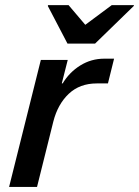

<svg xmlns="http://www.w3.org/2000/svg" viewBox="-20 -736 548 756"><path d="M15.8 0 140.8 -500H246.7L223.3 -407.5H226.7Q253.3 -451.7 296.2 -478.3Q339.2 -505 390.8 -505H429.2L405 -407.5H360.8Q294.2 -407.5 250.8 -366.7Q207.5 -325.8 190 -257.5L125.8 0ZM245.8 -564.2 168.3 -712.5 169.2 -715.8H250L315.8 -638.3L420 -715.8H507.5L506.7 -712.5L354.2 -564.2Z"/></svg>

Font: Funnel Sans Medium
Style: Italic
Weight: 500
Italic angle: -14.036°
Version: Version 1.000; Beta; Release 5; Build 24; ttfautohint (v1.8.